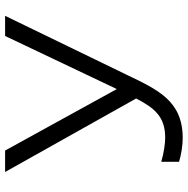

<svg xmlns="http://www.w3.org/2000/svg" viewBox="-12 -698 719 734"><g transform="rotate(-90 347.0 -330.5)"><path d="M188 -58C166 -58 130 -63 96 -73V-5C121 3 159 9 186 9C329 9 371 -85 430 -208L654 -670H577L374 -243L139 -670H57L338 -169C301 -98 268 -58 188 -58Z"/></g></svg>

Font: LT Wave Text Light
Style: Regular
Weight: 300
Designer: Daniel Lyons
Version: Version 2.5 (Glyphs App)